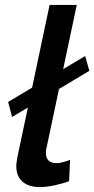

<svg xmlns="http://www.w3.org/2000/svg" viewBox="-20 -750 382 778"><path d="M13 -337 325 -523 342 -463 29 -276ZM142 8Q96 8 71 -14Q46 -36 46 -77Q46 -85 47.5 -94Q49 -103 50 -111L181 -730H291L172 -167Q169 -155 167.5 -147Q166 -139 166 -131Q166 -89 209 -89Q220 -89 235.5 -93Q251 -97 264 -102L260 -16Q234 -6 201 1Q168 8 142 8Z"/></svg>

Font: Raleway Thin SemiBold
Style: Italic
Weight: 600
Italic angle: -12°
Version: Version 4.026